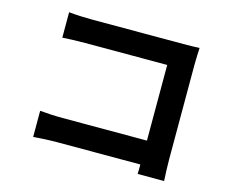

<svg xmlns="http://www.w3.org/2000/svg" viewBox="-102 -851 1204 1015"><g transform="rotate(15 500.0 -344.0)"><path d="M873 22C871 -8 869 -61 869 -96V-614C869 -643 871 -683 872 -706C855 -705 813 -704 784 -704H281C246 -704 194 -706 157 -710V-571C185 -573 239 -575 281 -575H730V-161H269C224 -161 179 -164 144 -167V-24C177 -27 234 -30 273 -30H729C729 -11 729 6 728 22Z"/></g></svg>

Font: Noto Sans CJK JP Bold
Style: Regular
Weight: 700
Designer: Ryoko NISHIZUKA (kana & ideographs); Paul D. Hunt (Latin, Greek & Cyrillic); Wenlong ZHANG (bopomofo); Sandoll Communica
Foundry: Adobe Systems Incorporated
Version: Version 1.004;PS 1.004;hotconv 1.0.82;makeotf.lib2.5.63406